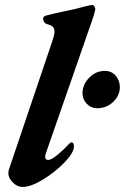

<svg xmlns="http://www.w3.org/2000/svg" viewBox="-20 -727 495 761"><path d="M13 -41Q13 -50 18 -63L187 -563Q196 -589 196 -602Q196 -613 190.5 -619.5Q185 -626 174 -629Q162 -632 157.5 -636.5Q153 -641 151 -649V-653Q151 -658 154 -661Q157 -664 165 -666Q195 -674 239 -683Q284 -692 303 -698Q336 -707 346 -707Q352 -707 355.5 -699.5Q359 -692 357 -687Q354 -670 344 -643L162 -120Q159 -113 159 -106Q159 -93 171 -93Q183 -93 207 -112.5Q231 -132 254 -157Q260 -163 262 -163Q273 -163 273 -147Q273 -122 236 -83.5Q199 -45 150.5 -15.5Q102 14 70 14Q48 14 30.5 -4Q13 -22 13 -41ZM307 -357Q307 -392 333.5 -419Q360 -446 395 -446Q423 -446 439 -426.5Q455 -407 455 -382Q455 -348 428.5 -323Q402 -298 365 -298Q341 -298 324 -315.5Q307 -333 307 -357Z"/></svg>

Font: EB Garamond
Style: Bold Italic
Weight: 700
Italic angle: -17.2°
Designer: Georg Duffner and Octavio Pardo
Foundry: Georg Duffner
Version: Version 1.000